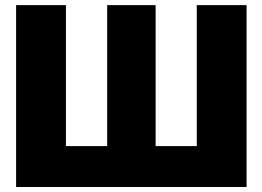

<svg xmlns="http://www.w3.org/2000/svg" viewBox="-20 -748 1050 768"><path d="M44.4 -727.5H243.7V-163.6H408.7V-727.5H602.5V-163.6H767.1V-727.5H966.3V0H44.4Z"/></svg>

Font: Inter 20pt Black
Style: Regular
Weight: 900
Version: Version 4.001;git-66647c0bb